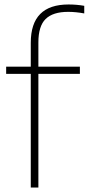

<svg xmlns="http://www.w3.org/2000/svg" viewBox="-20 -838 396 858"><path d="M151.5 -648V-540H337V-508H151.5V0H117.5V-508H7.5V-540H117.5V-646.5Q117.5 -733 159.8 -775.5Q202 -818 286.5 -818Q322.5 -818 356.5 -812V-778Q319 -785 284.5 -785Q216.5 -785 184 -753.2Q151.5 -721.5 151.5 -648Z"/></svg>

Font: Encode Sans Thin
Style: Regular
Weight: 250
Designer: Multiple Designers
Foundry: Impallari Type
Version: Version 2.000